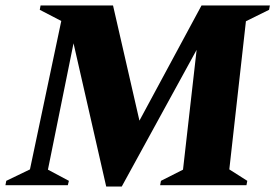

<svg xmlns="http://www.w3.org/2000/svg" viewBox="-50 -680 1011 705"><path d="M-30 0 -27 -16 60 -58 175 -603 96 -644 99 -660H365L462 -237L690 -660H941L938 -644L853 -602L792 -58L858 -16L855 0H538L541 -16L622 -57L672 -497L397 5H340L220 -521L126 -57L203 -16L199 0Z"/></svg>

Font: Spectral SC ExtraBold
Style: Italic
Weight: 800
Italic angle: -10°
Designer: Jean-Baptiste Levee
Foundry: Production Type
Version: Version 2.001